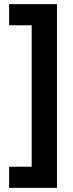

<svg xmlns="http://www.w3.org/2000/svg" viewBox="-20 -744 354 927"><path d="M24 61H133V-622H24V-724H255V163H24Z"/></svg>

Font: Noto Sans Arabic Cond
Style: Bold
Weight: 700
Width: 3
Designer: Monotype Design Team, Nadine Chahine, Nizar Qandah and Khaled Hosny
Foundry: Monotype Imaging Inc.
Version: Version 2.012; ttfautohint (v1.8.4.7-5d5b)